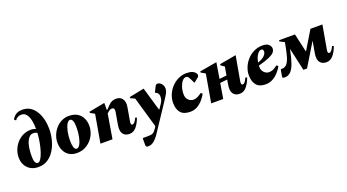

<svg xmlns="http://www.w3.org/2000/svg" viewBox="-65 -1475 4414 2444"><g transform="rotate(-20 2141.5 -253.5)"><path d="M222 10Q160 10 115.5 -16Q71 -42 47 -87Q23 -132 23 -190Q23 -243 42.5 -293Q62 -343 97.5 -383Q133 -423 181 -446.5Q229 -470 286 -470Q309 -470 325.5 -466.5Q342 -463 356 -457Q356 -521 344.5 -574.5Q333 -628 307.5 -660Q282 -692 239 -692Q187 -692 154 -646L132 -665Q144 -686 161 -704.5Q178 -723 205 -735Q232 -747 273 -747Q334 -747 379 -718.5Q424 -690 454 -641Q484 -592 499 -530Q514 -468 514 -402Q514 -327 495.5 -254Q477 -181 440 -121Q403 -61 348.5 -25.5Q294 10 222 10ZM184 -145Q184 -43 232 -43Q252 -43 272.5 -74.5Q293 -106 310 -158Q327 -210 339 -274Q351 -338 355 -403Q335 -418 300 -418Q250 -418 217 -349.5Q184 -281 184 -145Z M744 10Q680 10 637 -18Q594 -46 572.5 -93Q551 -140 551 -197Q551 -250 570.5 -299Q590 -348 624 -386.5Q658 -425 703.5 -447.5Q749 -470 801 -470Q871 -470 916.5 -442.5Q962 -415 984.5 -368Q1007 -321 1007 -263Q1007 -212 988.5 -163.5Q970 -115 935 -76Q900 -37 852 -13.5Q804 10 744 10ZM759 -43Q783 -43 803 -79.5Q823 -116 835 -174.5Q847 -233 847 -299Q847 -360 835 -389Q823 -418 800 -418Q776 -418 755.5 -382.5Q735 -347 723 -289.5Q711 -232 711 -166Q711 -112 722 -77.5Q733 -43 759 -43Z M1062 0 1128 -381 1070 -414V-430L1282 -470H1285V-376H1292Q1323 -410 1345.5 -431Q1368 -452 1391 -461Q1414 -470 1445 -470Q1499 -470 1527.5 -430Q1556 -390 1544 -322L1511 -131Q1508 -113 1512.5 -101Q1517 -89 1529 -89Q1542 -89 1557 -104.5Q1572 -120 1590 -160L1612 -153Q1585 -80 1547 -35Q1509 10 1453 10Q1394 10 1366.5 -30Q1339 -70 1353 -150L1382 -317Q1386 -339 1379 -355Q1372 -371 1350 -371Q1331 -371 1313.5 -358.5Q1296 -346 1280 -329L1225 0Z M1619 240Q1591 240 1591 211V123L1598 117H1659Q1696 117 1716 112Q1736 107 1752.5 88.5Q1769 70 1795 30L1674 -388L1616 -414V-430L1815 -470H1818L1910 -155H1917L1959 -218Q1978 -246 1981.5 -269Q1985 -292 1985 -305Q1985 -346 1954 -363L1937 -372V-377L1968 -439Q1978 -459 1985.5 -464.5Q1993 -470 2007 -470Q2025 -470 2042 -457.5Q2059 -445 2070 -424.5Q2081 -404 2081 -380Q2081 -347 2064.5 -316Q2048 -285 2012 -231L1806 79Q1790 102 1780.5 117.5Q1771 133 1760.5 147.5Q1750 162 1731 183Q1706 212 1679.5 226Q1653 240 1619 240Z M2279 10Q2189 10 2148.5 -37.5Q2108 -85 2108 -170Q2108 -230 2131.5 -284Q2155 -338 2195 -380Q2235 -422 2287 -446Q2339 -470 2396 -470Q2487 -470 2519 -421Q2525 -412 2526 -406.5Q2527 -401 2527 -396Q2527 -379 2512 -367L2456 -322H2450L2428 -367Q2411 -401 2401.5 -413Q2392 -425 2372 -425Q2347 -425 2324 -398.5Q2301 -372 2286 -327Q2271 -282 2271 -227Q2271 -179 2300 -150Q2329 -121 2366 -121Q2396 -121 2421.5 -133Q2447 -145 2481 -170H2484L2502 -152Q2480 -112 2447.5 -75Q2415 -38 2373 -14Q2331 10 2279 10Z M2562 0 2628 -381 2570 -414V-430L2800 -470H2803L2768 -256L2866 -267L2886 -381L2839 -414V-430L3061 -470H3064L3004 -131Q3001 -113 3005.5 -101Q3010 -89 3022 -89Q3036 -89 3050.5 -104.5Q3065 -120 3083 -160L3105 -153Q3078 -80 3040 -35Q3002 10 2946 10Q2888 10 2860 -30Q2832 -70 2846 -150L2857 -216L2759 -205L2725 0Z M3299 10Q3213 10 3173.5 -39Q3134 -88 3134 -171Q3134 -225 3155.5 -278Q3177 -331 3216 -374.5Q3255 -418 3309 -444Q3363 -470 3428 -470Q3481 -470 3508.5 -446Q3536 -422 3536 -388Q3536 -361 3516 -338Q3496 -315 3444 -292Q3392 -269 3297 -244Q3297 -236 3297 -227Q3297 -179 3326 -150Q3355 -121 3392 -121Q3422 -121 3447.5 -133Q3473 -145 3507 -170H3510L3528 -152Q3506 -112 3472.5 -75Q3439 -38 3395.5 -14Q3352 10 3299 10ZM3391 -425Q3365 -425 3338 -386Q3311 -347 3301 -283Q3368 -308 3394.5 -337Q3421 -366 3421 -394Q3421 -405 3415.5 -415Q3410 -425 3391 -425Z M3864 -460 3920 -212H3924L4074 -460H4236L4178 -131Q4175 -113 4179.5 -101Q4184 -89 4196 -89Q4210 -89 4224.5 -104.5Q4239 -120 4257 -160L4279 -153Q4252 -80 4214 -35Q4176 10 4120 10Q4062 10 4034 -30Q4006 -70 4020 -150L4048 -309L3860 0H3811L3742 -309Q3719 -193 3694 -123Q3669 -53 3635.5 -21.5Q3602 10 3556 10Q3534 10 3529 4Q3524 -2 3527 -19L3541 -100L3548 -106H3562Q3599 -106 3624.5 -133.5Q3650 -161 3668.5 -221Q3687 -281 3704 -378L3710 -412L3647 -444L3649 -460Z"/></g></svg>

Font: Spectral ExtraBold
Style: Italic
Weight: 800
Italic angle: -10°
Designer: Jean-Baptiste Levee
Foundry: Production Type
Version: Version 2.001